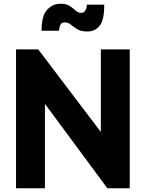

<svg xmlns="http://www.w3.org/2000/svg" viewBox="-20 -1010 782 1030"><path d="M66 0H221V-453L556 0H676V-745H521V-302L185 -745H66ZM448 -841Q492 -841 516 -873.5Q540 -906 539 -985H446Q446 -969 438.5 -955Q431 -941 416 -941Q399 -941 385.5 -953.5Q372 -966 354 -978Q336 -990 305 -990Q263 -990 233 -958Q203 -926 203 -845H296Q298 -863 304 -876.5Q310 -890 328 -890Q346 -890 360 -878Q374 -866 394 -853.5Q414 -841 448 -841Z"/></svg>

Font: Plus Jakarta Sans ExtraBold
Style: Regular
Weight: 800
Designer: Gumpita Rahayu
Foundry: Tokotype
Version: Version 2.004; ttfautohint (v1.8.3)